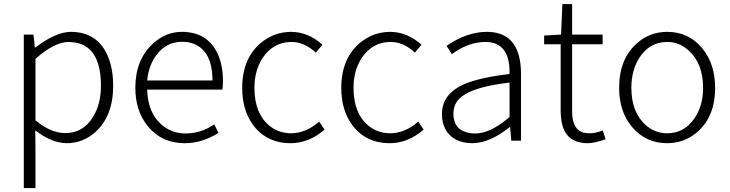

<svg xmlns="http://www.w3.org/2000/svg" viewBox="-20 -707 3670 965"><path d="M99.6 238.3V-533.2H148.4L155.3 -467.8H157.2Q259.8 -545.9 335 -546.9Q473.6 -546.9 524.4 -418.9Q548.8 -357.4 548.8 -275.4Q548.8 -123 458 -42Q395.5 12.7 314.5 12.7Q239.3 11.7 157.2 -51.8L158.2 45.9V238.3ZM308.6 -38.1Q399.4 -38.1 449.2 -122.1Q487.3 -185.5 487.3 -275.4Q487.3 -482.4 342.8 -495.1Q333 -496.1 324.2 -496.1Q252.9 -495.1 158.2 -411.1V-102.5Q234.4 -38.1 308.6 -38.1Z M908.2 12.7Q792 12.7 721.7 -74.2Q660.2 -150.4 660.2 -265.6Q660.2 -406.2 748 -487.3Q812.5 -546.9 894.5 -546.9Q1022.5 -546.9 1074.2 -436.5Q1100.6 -378.9 1100.6 -298.8Q1100.6 -275.4 1097.7 -256.8H719.7Q722.7 -133.8 800.8 -73.2Q849.6 -36.1 914.1 -36.1Q992.2 -37.1 1056.6 -82L1078.1 -39.1Q996.1 12.7 908.2 12.7ZM719.7 -302.7H1047.9Q1047.9 -448.2 955.1 -486.3Q927.7 -497.1 895.5 -497.1Q813.5 -497.1 762.7 -425.8Q726.6 -374 719.7 -302.7Z M1441.4 12.7Q1319.3 12.7 1251 -80.1Q1197.3 -154.3 1197.3 -265.6Q1197.3 -413.1 1292 -492.2Q1358.4 -546.9 1444.3 -546.9Q1529.3 -545.9 1600.6 -482.4L1567.4 -442.4Q1509.8 -496.1 1445.3 -496.1Q1354.5 -496.1 1300.8 -417Q1258.8 -353.5 1258.8 -265.6Q1258.8 -136.7 1335 -74.2Q1381.8 -37.1 1444.3 -37.1Q1518.6 -38.1 1584 -95.7L1611.3 -55.7Q1532.2 12.7 1441.4 12.7Z M1939.5 12.7Q1817.4 12.7 1749 -80.1Q1695.3 -154.3 1695.3 -265.6Q1695.3 -413.1 1790 -492.2Q1856.4 -546.9 1942.4 -546.9Q2027.3 -545.9 2098.6 -482.4L2065.4 -442.4Q2007.8 -496.1 1943.4 -496.1Q1852.5 -496.1 1798.8 -417Q1756.8 -353.5 1756.8 -265.6Q1756.8 -136.7 1833 -74.2Q1879.9 -37.1 1942.4 -37.1Q2016.6 -38.1 2082 -95.7L2109.4 -55.7Q2030.3 12.7 1939.5 12.7Z M2355.5 12.7Q2258.8 12.7 2219.7 -55.7Q2201.2 -88.9 2201.2 -133.8Q2201.2 -237.3 2318.4 -286.1Q2397.5 -318.4 2541 -335Q2544.9 -482.4 2438.5 -495.1Q2428.7 -496.1 2418.9 -496.1Q2331.1 -495.1 2251 -434.6L2224.6 -476.6Q2327.1 -546.9 2426.8 -546.9Q2576.2 -546.9 2595.7 -385.7Q2598.6 -362.3 2598.6 -337.9V0H2549.8L2543.9 -68.4H2542Q2442.4 11.7 2355.5 12.7ZM2368.2 -36.1Q2440.4 -36.1 2528.3 -108.4Q2535.2 -114.3 2541 -119.1V-292Q2320.3 -266.6 2274.4 -193.4Q2258.8 -168 2258.8 -136.7Q2258.8 -54.7 2335.9 -39.1Q2351.6 -36.1 2368.2 -36.1Z M2934.6 12.7Q2819.3 12.7 2801.8 -99.6Q2797.9 -124 2797.9 -152.3V-484.4H2714.8V-528.3L2799.8 -533.2L2806.6 -686.5H2855.5V-533.2H3008.8V-484.4H2855.5V-148.4Q2855.5 -61.5 2905.3 -43Q2921.9 -37.1 2944.3 -37.1Q2975.6 -37.1 3009.8 -51.8L3023.4 -6.8Q2966.8 12.7 2934.6 12.7Z M3333 12.7Q3224.6 12.7 3155.3 -70.3Q3091.8 -146.5 3091.8 -265.6Q3091.8 -414.1 3185.5 -493.2Q3249 -546.9 3333 -546.9Q3441.4 -546.9 3509.8 -463.9Q3574.2 -385.7 3574.2 -265.6Q3574.2 -117.2 3479.5 -39.1Q3416 12.7 3333 12.7ZM3333 -37.1Q3421.9 -37.1 3473.6 -117.2Q3513.7 -178.7 3513.7 -265.6Q3513.7 -387.7 3441.4 -453.1Q3394.5 -496.1 3333 -496.1Q3244.1 -496.1 3192.4 -415Q3153.3 -352.5 3153.3 -265.6Q3153.3 -142.6 3225.6 -78.1Q3272.5 -37.1 3333 -37.1Z"/></svg>

Font: Taipei Sans TC Beta Light
Style: Regular
Weight: 300
Designer: JT Foundry
Foundry: JT Foundry
Version: Version 1.000